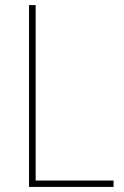

<svg xmlns="http://www.w3.org/2000/svg" viewBox="-20 -734 486 754"><path d="M94 0V-714H120V-25H426V0Z"/></svg>

Font: Noto Sans Khmer UI SemiCondensed Thin
Style: Regular
Weight: 100
Width: 4
Designer: Danh Hong and the Monotype Design Team
Foundry: Monotype Imaging Inc.
Version: Version 2.002; ttfautohint (v1.8.4.7-5d5b)